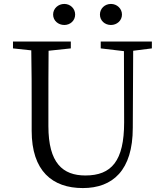

<svg xmlns="http://www.w3.org/2000/svg" viewBox="-20 -940 832 976"><path d="M544 -813C574 -813 600 -835 600 -866C600 -897 574 -920 544 -920C513 -920 488 -897 488 -866C488 -835 513 -813 544 -813ZM307 -813C337 -813 362 -835 362 -866C362 -897 337 -920 307 -920C276 -920 250 -897 250 -866C250 -835 276 -813 307 -813ZM752 -729H492V-694L610 -680L611 -318C611 -122 547 -48 414 -48C299 -48 226 -111 226 -299V-391C226 -490 226 -587 227 -682L340 -694V-729H46V-694L139 -684C141 -587 141 -489 141 -391V-275C141 -71 246 16 401 16C553 16 655 -74 655 -290L657 -682L752 -694Z"/></svg>

Font: Noto Serif CJK JP
Style: Regular
Weight: 400
Designer: Ryoko NISHIZUKA 西塚涼子 (kana & ideographs); Frank Grießhammer (Latin, Greek & Cyrillic); Wenlong ZHANG 张文龙 (bopomofo); San
Foundry: Adobe Systems Incorporated
Version: Version 1.000;PS 1;hotconv 16.6.53;makeotf.lib2.5.65590